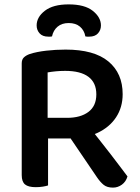

<svg xmlns="http://www.w3.org/2000/svg" viewBox="-20 -847 637 875"><path d="M197 -310H286Q347 -310 383 -337Q419 -364 419 -417Q419 -470 383 -497Q347 -524 277 -524Q255 -524 234.5 -522Q214 -520 197 -517ZM293 -216H79V-558Q79 -576 89 -585.5Q99 -595 116 -601Q147 -611 190.5 -616Q234 -621 279 -621Q409 -621 474 -567Q539 -513 539 -418Q539 -358 509 -312.5Q479 -267 424.5 -241.5Q370 -216 293 -216ZM280 -248 379 -278Q405 -245 432 -211Q459 -177 484 -144.5Q509 -112 529 -85.5Q549 -59 561 -43Q554 -19 535.5 -5.5Q517 8 495 8Q468 8 452.5 -4.5Q437 -17 422 -39ZM79 -257H199V-2Q191 1 175.5 3.5Q160 6 143 6Q109 6 94 -6.5Q79 -19 79 -49ZM293 -742Q262 -742 242.5 -725.5Q223 -709 217 -681Q213 -680 209 -680Q205 -680 200 -680Q174 -680 160.5 -695Q147 -710 147 -731Q147 -769 184.5 -798Q222 -827 293 -827Q366 -827 403 -797.5Q440 -768 440 -731Q440 -710 426.5 -695Q413 -680 387 -680Q382 -680 377.5 -680Q373 -680 369 -681Q364 -709 344.5 -725.5Q325 -742 293 -742Z"/></svg>

Font: BalooTamma2SemiBold
Style: Regular
Weight: 600
Designer: Divya Kowshik, Shuchita Grover and Ek Type
Foundry: Ek Type
Version: Version 1.700